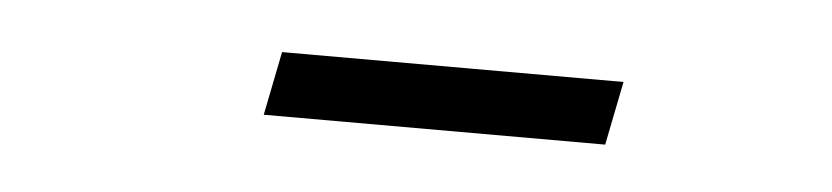

<svg xmlns="http://www.w3.org/2000/svg" viewBox="-23 -737 585 135"><g transform="rotate(5 270.0 -669.5)"><path d="M173 -692H414L405 -647H164Z"/></g></svg>

Font: IBM Plex Sans Condensed Light
Style: Italic
Weight: 300
Width: 3
Italic angle: -11°
Designer: Mike Abbink, Paul van der Laan, Pieter van Rosmalen
Foundry: Bold Monday
Version: Version 1.3